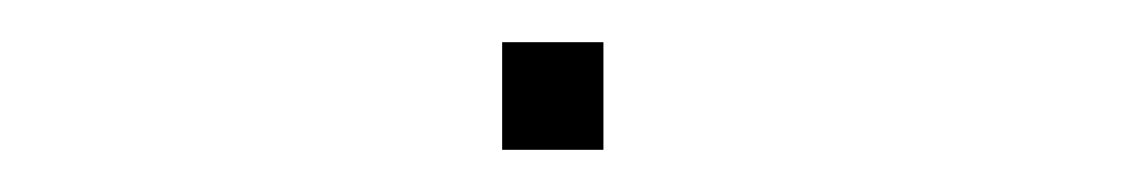

<svg xmlns="http://www.w3.org/2000/svg" viewBox="-20 -401 536 91"><path d="M218 -330H266V-381H218Z"/></svg>

Font: SSpoqa Han Sans Neo Thin
Style: Regular
Weight: 100
Designer: [Spoqa Han Sans Neo] Dong-huui Kim  Younghwa Kang  Yujin Lee  [Noto Sans] Ryoko NISHIZUKA  (kana & ideographs); Paul D. 
Foundry: Spoqa (http://www.spoqa-han-sans.com)
Version: Version 1.000